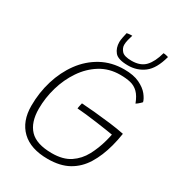

<svg xmlns="http://www.w3.org/2000/svg" viewBox="-208 -997 1054 1148"><g transform="rotate(30 319.0 -423.0)"><path d="M297 24Q179 24 116.5 -36Q54 -96 54 -203Q54 -294 79.5 -377.5Q105 -461 153.2 -526.8Q201.5 -592.5 271 -630.8Q340.5 -669 428 -669Q492.5 -669 533.5 -649.2Q574.5 -629.5 595.8 -602.8Q617 -576 622 -555Q618.5 -551 612.2 -545Q606 -539 599 -533.5Q592 -528 587 -525Q570 -570 547.2 -592.2Q524.5 -614.5 494 -621.8Q463.5 -629 422.5 -629Q346.5 -629 287 -592.2Q227.5 -555.5 186 -494.2Q144.5 -433 123 -359Q101.5 -285 101.5 -210Q101.5 -116.5 148.2 -67.2Q195 -18 301.5 -18Q378.5 -18 426.5 -50.2Q474.5 -82.5 502.2 -134.5Q530 -186.5 546 -245.5Q549 -256.5 552.2 -269.8Q555.5 -283 557.5 -294Q544.5 -296.5 512.8 -301.2Q481 -306 441.2 -311.5Q401.5 -317 363.8 -321.2Q326 -325.5 301 -327Q301.5 -331.5 302.8 -338.5Q304 -345.5 305.8 -353.2Q307.5 -361 309 -366.5Q348 -364 402.2 -359Q456.5 -354 512.5 -347Q568.5 -340 612 -331Q608.5 -307.5 603.8 -285.2Q599 -263 593.5 -241.5Q572 -160.5 535.2 -100.8Q498.5 -41 440.5 -8.5Q382.5 24 297 24ZM616 -863.5Q591.5 -772 543.8 -736Q496 -700 433.5 -700Q364.5 -700 341.8 -727.5Q319 -755 319 -796.5Q319 -808.5 323 -829Q327 -849.5 330.5 -863.5Q338 -865 343.8 -865.8Q349.5 -866.5 355.2 -866.8Q361 -867 367.5 -867Q362.5 -852 357.5 -832Q352.5 -812 352.5 -796Q352.5 -774.5 369.5 -754.8Q386.5 -735 438 -735Q499 -735 531.2 -769Q563.5 -803 581.5 -870Q590 -870 599.8 -867.8Q609.5 -865.5 616 -863.5Z"/></g></svg>

Font: Grandstander Thin
Style: Italic
Weight: 100
Italic angle: -15°
Designer: Tyler Finck
Foundry: Etcetera Type Co
Version: Version 1.200